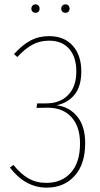

<svg xmlns="http://www.w3.org/2000/svg" viewBox="-20 -858 463 888"><path d="M144 -837.9Q152.8 -837.9 158 -832.3Q163.1 -826.7 163.1 -817.9Q163.1 -809.1 158 -804Q152.8 -798.8 144 -798.8Q135.7 -798.8 130.4 -804.2Q125 -809.6 125 -817.9Q125 -826.2 130.4 -832Q135.7 -837.9 144 -837.9ZM283.2 -837.9Q291.5 -837.9 296.6 -832.3Q301.8 -826.7 301.8 -817.9Q301.8 -809.6 296.6 -804.2Q291.5 -798.8 283.2 -798.8Q273.9 -798.8 268.6 -804.2Q263.2 -809.6 263.2 -817.9Q263.2 -826.7 268.8 -832.3Q274.4 -837.9 283.2 -837.9ZM195.8 9.8Q97.2 9.8 25.9 -83L42 -95.2Q75.7 -53.7 111.6 -33Q147.5 -12.2 194.8 -12.2Q265.1 -12.2 307.6 -59.3Q350.1 -106.4 350.1 -194.8Q350.1 -272.9 310.1 -316.7Q270 -360.4 198.2 -359.9L148.9 -358.9L151.9 -379.9H194.8Q256.8 -379.9 294.9 -418.5Q333 -457 333 -527.8Q333 -593.8 300 -631.8Q267.1 -669.9 207 -669.9Q163.6 -669.9 129.2 -650.9Q94.7 -631.8 60.1 -594.2L44.9 -607.9Q82.5 -649.9 120.8 -670.4Q159.2 -690.9 207 -690.9Q276.9 -690.9 316.4 -646.7Q356 -602.5 356 -527.8Q356 -459 325 -420.4Q293.9 -381.8 241.2 -371.1Q300.3 -364.3 337.2 -319.3Q374 -274.4 374 -195.8Q374 -98.6 325 -44.4Q275.9 9.8 195.8 9.8Z"/></svg>

Font: Fira Sans Compressed Thin
Style: Regular
Weight: 100
Width: 1
Designer: Carrois Corporate & Edenspiekermann AG
Foundry: Carrois Corporate GbR & Edenspiekermann AG
Version: Version 4.203;PS 004.203;hotconv 1.0.88;makeotf.lib2.5.64775